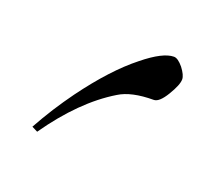

<svg xmlns="http://www.w3.org/2000/svg" viewBox="-56 -354 457 395"><g transform="rotate(20 172.0 -156.5)"><path d="M298.3 -238.8Q298.3 -226.6 283.7 -202.6Q269.5 -179.2 257.8 -179.2Q209 -179.2 182.6 -162.6Q114.7 -121.6 54.7 -35.6L42 -42Q55.2 -65.9 69.8 -88.9Q84.5 -111.8 100.1 -133.3Q152.8 -205.1 201.7 -243.7Q242.7 -276.9 266.6 -276.9Q275.4 -276.9 287.1 -262.7Q298.3 -248 298.3 -238.8Z"/></g></svg>

Font: Kitab
Style: Regular
Weight: 400
Designer: SIL International
Foundry: Khaled Hosny
Version: Version 1.000